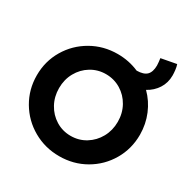

<svg xmlns="http://www.w3.org/2000/svg" viewBox="-191 -1024 1168 1198"><g transform="rotate(30 393.0 -425.0)"><path d="M21.5 -360.4Q21.5 -461.9 71.3 -545.9Q121.1 -629.9 206.3 -678.7Q291.5 -727.5 393.6 -727.5Q474.6 -727.5 546.4 -696.3Q596.2 -696.8 618.2 -718.5Q640.1 -740.2 640.6 -787.1Q639.6 -812 635.7 -837.9L745.1 -858.4Q751 -841.8 753.4 -820.3Q755.9 -798.8 755.9 -782.2Q755.9 -729 729 -687.3Q702.1 -645.5 657.2 -621.6Q708 -571.3 736.1 -503.9Q764.2 -436.5 764.6 -360.4Q764.6 -258.3 715.3 -174.1Q666 -89.8 581.3 -41Q496.6 7.8 393.6 7.8Q292 7.8 206.5 -41Q121.1 -89.8 71.3 -174.3Q21.5 -258.8 21.5 -360.4ZM604.5 -360.4Q604.5 -422.4 576.4 -472.9Q548.3 -523.4 499.8 -552.7Q451.2 -582 392.6 -582Q334.5 -582 286.1 -552.7Q237.8 -523.4 209.7 -472.9Q181.6 -422.4 181.6 -360.4Q181.6 -298.8 209.5 -248Q237.3 -197.3 285.6 -167.5Q334 -137.7 392.6 -137.7Q451.7 -137.7 500 -167.5Q548.3 -197.3 576.4 -248Q604.5 -298.8 604.5 -360.4Z"/></g></svg>

Font: Reddit Sans Chocolate ExtraBold
Style: Regular
Weight: 800
Designer: Stephen Hutchings
Foundry: Reddit
Version: Version 1.011